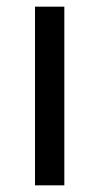

<svg xmlns="http://www.w3.org/2000/svg" viewBox="-20 -556 298 576"><path d="M173 0V-536H85V0Z"/></svg>

Font: Noto Sans Lycian
Style: Regular
Weight: 400
Designer: Monotype Design Team
Foundry: Monotype Imaging Inc.
Version: Version 2.002